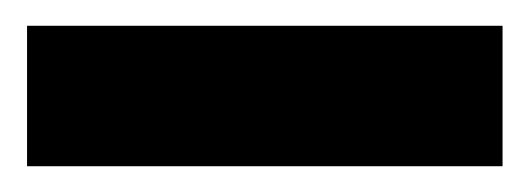

<svg xmlns="http://www.w3.org/2000/svg" viewBox="-20 -20 410 149"><path d="M1 109H370V0H1Z"/></svg>

Font: Decalotype
Style: Bold
Weight: 700
Designer: Alfredo Marco Pradil
Foundry: Alfredo Marco Pradil
Version: Version 1.0